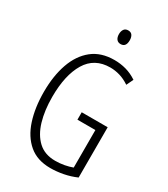

<svg xmlns="http://www.w3.org/2000/svg" viewBox="-223 -1013 978 1121"><g transform="rotate(30 266.5 -452.0)"><path d="M303 -364H478V-25Q437 -7 392.5 1.5Q348 10 306 10Q218 10 162 -37.5Q106 -85 79 -168Q52 -251 52 -357Q52 -465 81 -547.5Q110 -630 168.5 -677Q227 -724 317 -724Q358 -724 396 -713.5Q434 -703 470 -679L448 -633Q415 -655 382.5 -664.5Q350 -674 318 -674Q212 -674 160.5 -588.5Q109 -503 109 -356Q109 -265 130 -194Q151 -123 195 -82Q239 -41 310 -41Q341 -41 370.5 -46.5Q400 -52 424 -61V-314H303ZM300 -914Q319 -914 327.5 -901Q336 -888 336 -868Q336 -822 300 -822Q282 -822 272.5 -834.5Q263 -847 263 -868Q263 -888 272 -901Q281 -914 300 -914Z"/></g></svg>

Font: Noto Sans Tamil ExtraCondensed Light
Style: Regular
Weight: 300
Width: 2
Designer: Jelle Bosma - Monotype Design Team
Foundry: Monotype Imaging Inc.
Version: Version 2.004; ttfautohint (v1.8.4.7-5d5b)